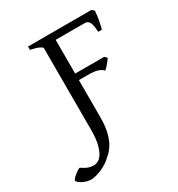

<svg xmlns="http://www.w3.org/2000/svg" viewBox="-308 -738 973 1047"><g transform="rotate(-30 179.0 -214.5)"><path d="M173.3 -86.9Q173.3 -33.2 165 3.4Q156.7 40 143.3 65.4Q129.9 90.8 112.3 108.2Q94.7 125.5 76.2 140.6Q63 150.9 46.9 159.2Q30.8 167.5 14.9 173.3Q-1 179.2 -15.4 182.4Q-29.8 185.5 -39.1 185.5Q-53.7 185.5 -68.4 180.9Q-83 176.3 -94.2 170.2Q-105.5 164.1 -112.5 157.5Q-119.6 150.9 -119.6 146.5Q-119.6 142.6 -113.3 135.3Q-106.9 127.9 -98.1 120.6Q-89.4 113.3 -79.6 106.7Q-69.8 100.1 -63 97.7Q-49.3 106.4 -39.1 112.1Q-28.8 117.7 -20 120.6Q-11.2 123.5 -3.2 124.5Q4.9 125.5 14.2 125.5Q26.4 125.5 40.8 117.7Q55.2 109.9 67.1 90.1Q79.1 70.3 87.2 36.1Q95.2 2 95.2 -50.8V-564Q95.2 -569.8 77.4 -578.6Q59.6 -587.4 24.4 -594.2V-615.2H422.9L438 -603Q437.5 -590.3 435.5 -575.2Q433.6 -560.1 430.9 -544.9Q428.2 -529.8 425 -516.1Q421.9 -502.4 418.9 -493.2H396Q395 -515.6 392.3 -530.8Q389.6 -545.9 384.5 -554.9Q379.4 -564 372.3 -567.6Q365.2 -571.3 356 -571.3H173.3V-358.9H356L370.1 -345.2Q365.7 -338.4 359.9 -330.6Q354 -322.8 347.7 -315.2Q341.3 -307.6 335.2 -301.3Q329.1 -294.9 324.2 -291Q316.9 -298.3 308.6 -303.2Q300.3 -308.1 289.3 -311.5Q278.3 -314.9 263.4 -316.4Q248.5 -317.9 228 -317.9H173.3Z"/></g></svg>

Font: Noto Serif Devanagari
Style: Regular
Weight: 400
Designer: Monotype Design Team
Foundry: Monotype Imaging Inc.
Version: Version 1.01